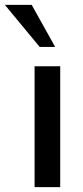

<svg xmlns="http://www.w3.org/2000/svg" viewBox="-70 -774 342 794"><path d="M179 0V-500H73V0ZM158 -580 61 -754H-50L94 -580Z"/></svg>

Font: Perun Medium
Style: Regular
Weight: 500
Foundry: Copyright (c) Stefan Peev, Context Ltd, 2016
Version: Version 1.089